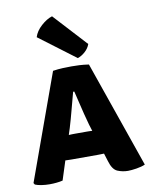

<svg xmlns="http://www.w3.org/2000/svg" viewBox="-91 -889 758 964"><g transform="rotate(-10 288.0 -407.0)"><path d="M199 -551Q225 -555 249.2 -556Q273.5 -557 293.5 -557Q312 -557 333.5 -556Q355 -555 382 -551L571 -7.5Q553.5 0.5 526.5 4.8Q499.5 9 483 9Q455.5 9 430 -1.5Q404.5 -12 391.5 -57L330 -254Q322.5 -280 314.8 -311Q307 -342 299.8 -372.8Q292.5 -403.5 286 -430H280Q269.5 -392 256.8 -343Q244 -294 232 -254.5L150.5 0Q136 3.5 119 5.2Q102 7 83.5 7Q63.5 7 43.2 4Q23 1 10 -4.5L4.5 -13ZM212 -96.5Q205 -96.5 198.5 -96.8Q192 -97 185.2 -97.2Q178.5 -97.5 171.5 -97.5H101L150 -220H211Q217.5 -220 224.2 -220.2Q231 -220.5 237.8 -220.8Q244.5 -221 251.5 -221H314Q321 -221 327 -220.8Q333 -220.5 339 -220.2Q345 -220 352 -220H417.5L461 -97.5H388Q380.5 -97.5 374 -97.2Q367.5 -97 361 -96.8Q354.5 -96.5 347.5 -96.5ZM241.5 -821.5Q213.5 -813 185 -787.2Q156.5 -761.5 147.5 -731.5L332.5 -592.5Q352 -598.5 370.5 -615Q389 -631.5 396.5 -653Z"/></g></svg>

Font: Signika SC
Style: Regular
Weight: 300
Designer: Anna Giedryś
Foundry: Anna Giedryś
Version: Version 2.000